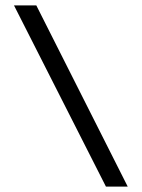

<svg xmlns="http://www.w3.org/2000/svg" viewBox="-20 -650 527 714"><path d="M374 44 32 -630H115L455 44Z"/></svg>

Font: Smooch Sans Thin ExtraBold
Style: Regular
Weight: 800
Version: Version 1.010